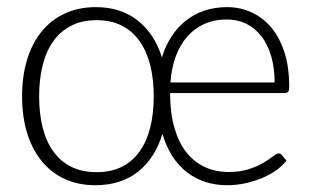

<svg xmlns="http://www.w3.org/2000/svg" viewBox="-20 -526 898 552"><path d="M633 -505.5Q670.5 -505.5 703.2 -490.5Q736 -475.5 760 -446.8Q784 -418 797.8 -375.5Q811.5 -333 811.5 -277.5Q811.5 -266.5 808.8 -262.5Q806 -258.5 799 -258.5H469Q469 -202.5 481 -160Q493 -117.5 515.2 -89Q537.5 -60.5 568.5 -46Q599.5 -31.5 637.5 -31.5Q671 -31.5 695.8 -39.8Q720.5 -48 737.8 -58.2Q755 -68.5 765.2 -76.8Q775.5 -85 781 -85Q787 -85 790.5 -80L803.5 -64Q792 -49 773.5 -36Q755 -23 732.5 -13.8Q710 -4.5 684.8 1Q659.5 6.5 633.5 6.5Q566 6.5 517.5 -30.8Q469 -68 447 -141Q426 -71.5 377 -32.5Q328 6.5 254 6.5Q205 6.5 166 -11.5Q127 -29.5 99.8 -63Q72.5 -96.5 58 -143.5Q43.5 -190.5 43.5 -249Q43.5 -307.5 58 -354.8Q72.5 -402 99.8 -435.5Q127 -469 166.5 -487.2Q206 -505.5 255.5 -505.5Q327.5 -505.5 376 -467Q424.5 -428.5 445.5 -361Q455.5 -394 472.8 -420.5Q490 -447 513.5 -466Q537 -485 567 -495.2Q597 -505.5 633 -505.5ZM258 -31Q299 -31 329.8 -46.2Q360.5 -61.5 381 -90Q401.5 -118.5 411.8 -158.8Q422 -199 422 -249Q422 -298.5 411.8 -339Q401.5 -379.5 381 -408.2Q360.5 -437 329.8 -452.5Q299 -468 258 -468Q216.5 -468 185.5 -452.5Q154.5 -437 133.8 -408.2Q113 -379.5 102.8 -339Q92.5 -298.5 92.5 -249Q92.5 -199 102.8 -158.8Q113 -118.5 133.8 -90Q154.5 -61.5 185.5 -46.2Q216.5 -31 258 -31ZM632 -470Q596 -470 567.2 -457Q538.5 -444 518 -420.5Q497.5 -397 485.2 -363.5Q473 -330 470 -289H769.5Q769.5 -331.5 759.5 -365.2Q749.5 -399 731.2 -422.2Q713 -445.5 687.8 -457.8Q662.5 -470 632 -470Z"/></svg>

Font: Lato TR Light
Style: Regular
Weight: 300
Designer: Lukasz Dziedzic
Foundry: Lukasz Dziedzic
Version: Version 1.104 2013